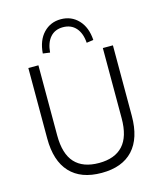

<svg xmlns="http://www.w3.org/2000/svg" viewBox="-137 -1053 981 1160"><g transform="rotate(-15 353.5 -472.5)"><path d="M354 8Q225 8 157 -65Q89 -138 89 -278V-719H152V-280Q152 -165 203 -109.5Q254 -54 354 -54Q453 -54 504 -109.5Q555 -165 555 -280V-719H618V-278Q618 -138 550.5 -65Q483 8 354 8ZM240 -775 196 -781Q202 -862 245.5 -907.5Q289 -953 354 -953Q420 -953 463.5 -907Q507 -861 512 -781L469 -775Q465 -835 435 -869Q405 -903 354 -903Q304 -903 274.5 -869.5Q245 -836 240 -775Z"/></g></svg>

Font: Nunitoga
Style: Light
Weight: 300
Designer: Vernon Adams
Foundry: Vernon Adams
Version: Version 1.0